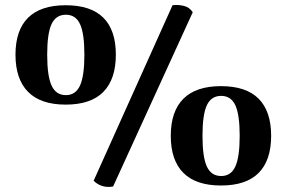

<svg xmlns="http://www.w3.org/2000/svg" viewBox="-20 -733 1148 769"><path d="M243 -314Q143 -314 92.5 -365Q42 -416 42 -514Q42 -612 92.5 -662Q143 -712 243 -712Q344 -712 394 -662Q444 -612 444 -514Q444 -416 394 -365Q344 -314 243 -314ZM244 -352Q283 -352 300.5 -390.5Q318 -429 318 -514Q318 -599 300.5 -636.5Q283 -674 244 -674Q204 -674 186.5 -636.5Q169 -599 169 -514Q169 -429 186.5 -390.5Q204 -352 244 -352ZM671 -712Q693 -715 716 -709.5Q739 -704 752 -684L433 14Q387 22 355 -9ZM865 10Q765 10 714.5 -40.5Q664 -91 664 -189Q664 -287 714.5 -337.5Q765 -388 865 -388Q966 -388 1016 -337.5Q1066 -287 1066 -189Q1066 -91 1016 -40.5Q966 10 865 10ZM866 -28Q905 -28 922.5 -66Q940 -104 940 -189Q940 -274 922.5 -311.5Q905 -349 866 -349Q826 -349 808.5 -311.5Q791 -274 791 -189Q791 -104 808.5 -66Q826 -28 866 -28Z"/></svg>

Font: Arima Thin
Style: Regular
Weight: 100
Designer: Joana Correia and Natanael Gama
Foundry: NDISCOVER
Version: Version 1.101;gftools[0.9.23]